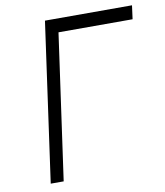

<svg xmlns="http://www.w3.org/2000/svg" viewBox="-80 -766 716 832"><g transform="rotate(-10 278.5 -350.0)"><path d="M76 0H133L223 -640H549L557 -700H174Z"/></g></svg>

Font: Unageo
Style: Light-Italic
Weight: 300
Designer: Richard Sepsi
Foundry: Richard Sepsi
Version: Version 2.000